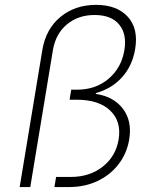

<svg xmlns="http://www.w3.org/2000/svg" viewBox="-20 -757 626 777"><path d="M59.6 0 151.4 -555.2Q165.5 -639.6 224.6 -688.5Q283.7 -737.3 368.7 -737.3Q453.1 -737.3 497.1 -689.2Q541 -641.1 526.9 -558.1Q515.6 -490.7 474.1 -444.6Q432.6 -398.4 368.2 -380.4L367.7 -377Q439.9 -366.2 477.5 -316.9Q515.1 -267.6 502.9 -192.4Q493.2 -135.7 459.7 -92.3Q426.3 -48.8 374.5 -24.4Q322.8 0 259.8 0H200.2L207 -41H267.1Q343.3 -41 396 -82.8Q448.7 -124.5 460 -192.4Q472.2 -265.1 426.3 -309.3Q380.4 -353.5 290 -353.5H261.7L268.1 -394H290.5Q367.7 -394 419.7 -438.5Q471.7 -482.9 483.4 -554.2Q494.1 -618.7 462.4 -657.5Q430.7 -696.3 362.8 -696.3Q296.4 -696.3 251 -658.4Q205.6 -620.6 194.3 -555.2L102.5 0Z"/></svg>

Font: Inter Extra Light
Style: Italic
Weight: 200
Italic angle: -9.39999°
Designer: Rasmus Andersson
Foundry: rsms
Version: Version 4.000;git-3c8e0fc